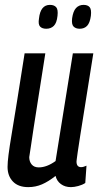

<svg xmlns="http://www.w3.org/2000/svg" viewBox="-20 -758 407 788"><path d="M96 10Q55 10 33 -13Q11 -36 11 -73Q11 -91 15 -123Q19 -155 28 -208.5Q37 -262 50 -343Q63 -424 81 -539H166Q148 -422 136 -348Q124 -274 117.5 -229.5Q111 -185 107 -159Q103 -133 100 -113Q100 -95 110 -83Q120 -71 139 -71Q172 -71 208 -97L279 -539H363Q343 -413 330 -331.5Q317 -250 309.5 -203Q302 -156 299 -134Q296 -112 295 -104.5Q294 -97 294 -95Q294 -72 313 -72Q322 -72 335 -78L330 -7Q318 1 301 5.5Q284 10 271 10Q247 10 230 -2.5Q213 -15 208 -36Q179 -13 152.5 -1.5Q126 10 96 10ZM307 -640Q291 -640 282 -649Q273 -658 276 -683Q280 -712 292 -725Q304 -738 323 -738Q340 -738 348 -728.5Q356 -719 353 -693Q349 -664 337.5 -652Q326 -640 307 -640ZM170 -640Q153 -640 144.5 -649Q136 -658 140 -682Q146 -738 185 -738Q202 -738 210.5 -728.5Q219 -719 216 -693Q213 -664 201 -652Q189 -640 170 -640Z"/></svg>

Font: Georama Condensed Medium
Style: Italic
Weight: 500
Width: 3
Italic angle: -9°
Designer: Jean-Baptiste Levee
Foundry: Production Type
Version: Version 1.000